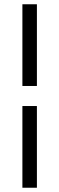

<svg xmlns="http://www.w3.org/2000/svg" viewBox="-20 -720 278 900"><path d="M85 -700H153V-317H85ZM85 -223H153V160H85Z"/></svg>

Font: Sarabun Light
Style: Regular
Weight: 300
Designer: Suppakit Chalermlarp | Katatrad Co.,Ltd.
Foundry: Cadson Demak Co.,Ltd.
Version: Version 1.000; ttfautohint (v1.6)